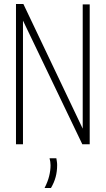

<svg xmlns="http://www.w3.org/2000/svg" viewBox="-20 -722 529 961"><path d="M60 0V-702H97L394 -78V-700H429V0H392L95 -619V0ZM203 219Q219 188 226 159.5Q233 131 233 105Q233 88 228 70H262Q263 77 264.5 85.5Q266 94 266 104Q266 136 258.5 164Q251 192 235 219Z"/></svg>

Font: Georama SemiCondensed ExtraLight
Style: Regular
Weight: 200
Width: 4
Designer: Jean-Baptiste Levee
Foundry: Production Type
Version: Version 1.000